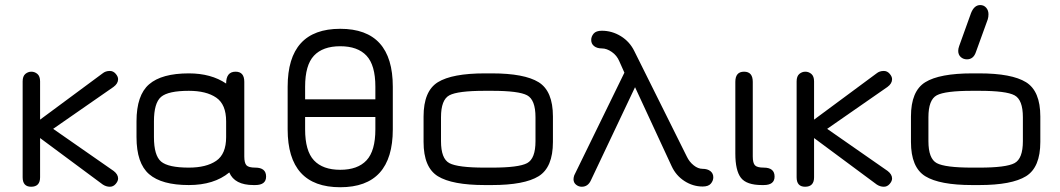

<svg xmlns="http://www.w3.org/2000/svg" viewBox="-20 -746 4273 774"><path d="M456.1 -26.4C456.1 -37.4 450.2 -47.5 438.5 -56.6L194.3 -226.6L437.5 -395.5C449.9 -404.6 456.1 -415 456.1 -426.8C456.1 -433.9 452.8 -441.2 446.3 -448.7C439.8 -456.2 432 -460 422.9 -460C411.1 -460 401.4 -456.7 393.6 -450.2L141.6 -263.7V-418C141.6 -431.6 138 -441.6 130.9 -447.8C123.7 -453.9 115.6 -457 106.4 -457C97.3 -457 89.2 -453.9 82 -447.8C74.9 -441.6 71.3 -431.6 71.3 -418V-31.2C71.3 -5.9 82.7 6.8 105.5 6.8C129.6 6.8 141.6 -5.9 141.6 -31.2V-189.5L394.5 -2C403.6 3.9 413.1 6.8 422.9 6.8C432 6.8 439.8 3.1 446.3 -4.4C452.8 -11.9 456.1 -19.2 456.1 -26.4Z M1008.8 0C1038.1 0 1052.7 -11.4 1052.7 -34.2C1052.7 -58.3 1038.1 -70.3 1008.8 -70.3C991.2 -70.3 979.5 -73.4 973.6 -79.6C967.8 -85.8 964.8 -97.7 964.8 -115.2V-416C964.8 -443.4 953.1 -457 929.7 -457C904.3 -457 891.6 -441.1 891.6 -409.2C851.2 -436.5 801.1 -450.2 741.2 -450.2C668.3 -450.2 614.9 -435.5 581.1 -406.2C547.2 -377 530.3 -327.1 530.3 -256.8V-193.4C530.3 -123 547.2 -73.2 581.1 -43.9C614.9 -14.6 668.3 0 741.2 0C808.9 0 863.3 -16.9 904.3 -50.8C918.6 -16.9 951.2 0 1002 0ZM741.2 -379.9C788.1 -379.9 824.9 -370.8 851.6 -352.5C878.3 -334.3 891.6 -302.4 891.6 -256.8V-193.4C891.6 -147.8 878.3 -115.9 851.6 -97.7C824.9 -79.4 788.1 -70.3 741.2 -70.3C685.9 -70.3 648.6 -78.5 629.4 -94.7C610.2 -111 600.6 -143.9 600.6 -193.4V-256.8C600.6 -306.3 610.2 -339.2 629.4 -355.5C648.6 -371.7 685.9 -379.9 741.2 -379.9Z M1351.6 -559.6C1398.4 -559.6 1433.8 -546.9 1457.5 -521.5C1481.3 -496.1 1493.2 -454.4 1493.2 -396.5V-345.7H1210V-396.5C1210 -454.4 1221.8 -496.1 1245.6 -521.5C1269.4 -546.9 1304.7 -559.6 1351.6 -559.6ZM1351.6 8.8C1492.8 8.8 1563.5 -69 1563.5 -224.6V-396.5C1563.5 -552.1 1492.8 -629.9 1351.6 -629.9C1210.3 -629.9 1139.6 -552.1 1139.6 -396.5V-224.6C1139.6 -69 1210.3 8.8 1351.6 8.8ZM1493.2 -224.6C1493.2 -166.7 1481.3 -125 1457.5 -99.6C1433.8 -74.2 1398.4 -61.5 1351.6 -61.5C1304.7 -61.5 1269.4 -74.2 1245.6 -99.6C1221.8 -125 1210 -166.7 1210 -224.6V-274.4H1493.2Z M1962.9 0C2050.1 0 2113 -11.9 2151.4 -35.6C2189.8 -59.4 2209 -105.5 2209 -173.8V-276.4C2209 -344.7 2189.8 -390.8 2151.4 -414.6C2113 -438.3 2050.1 -450.2 1962.9 -450.2H1934.6C1846.7 -450.2 1783.5 -438.3 1745.1 -414.6C1706.7 -390.8 1687.5 -344.7 1687.5 -276.4V-173.8C1687.5 -105.5 1706.7 -59.4 1745.1 -35.6C1783.5 -11.9 1846.7 0 1934.6 0ZM1934.6 -70.3C1861.7 -70.3 1814 -76.3 1791.5 -88.4C1769 -100.4 1757.8 -129.9 1757.8 -176.8V-273.4C1757.8 -320.3 1769 -349.8 1791.5 -361.8C1814 -373.9 1861.7 -379.9 1934.6 -379.9H1962.9C2035.2 -379.9 2082.5 -373.9 2105 -361.8C2127.4 -349.8 2138.7 -320.3 2138.7 -273.4V-176.8C2138.7 -129.9 2127.4 -100.4 2105 -88.4C2082.5 -76.3 2035.2 -70.3 1962.9 -70.3Z M2687.5 -76.2C2699.2 -50.8 2716.5 -30.8 2739.3 -16.1C2762 -1.5 2786.5 5.9 2812.5 5.9C2828.1 5.9 2839.2 2 2845.7 -5.9C2852.2 -13.7 2855.5 -22.1 2855.5 -31.2C2855.5 -41.7 2851.6 -50 2843.8 -56.2C2835.9 -62.3 2825.5 -65.4 2812.5 -65.4C2800.1 -65.4 2788.1 -70.1 2776.4 -79.6C2764.6 -89 2755.5 -100.6 2749 -114.3L2537.1 -540C2524.7 -565.4 2506.7 -585.4 2482.9 -600.1C2459.1 -614.7 2433.6 -622.1 2406.2 -622.1C2390.6 -622.1 2379.6 -618.2 2373 -610.4C2366.5 -602.5 2363.3 -594.1 2363.3 -585C2363.3 -574.5 2367.2 -566.2 2375 -560.1C2382.8 -553.9 2393.2 -550.8 2406.2 -550.8C2419.3 -550.8 2432.6 -546.1 2446.3 -536.6C2460 -527.2 2470.1 -514.6 2476.6 -499L2497.1 -453.1L2294.9 -39.1C2293 -33.2 2292 -28 2292 -23.4C2292 -14.3 2295.4 -7 2302.2 -1.5C2309.1 4.1 2316.7 6.8 2325.2 6.8C2342.1 6.8 2354.5 -2 2362.3 -19.5L2540 -394.5Z M3058.6 0C3087.9 0 3102.5 -11.4 3102.5 -34.2C3102.5 -58.3 3087.9 -70.3 3058.6 -70.3C3041 -70.3 3029.3 -73.4 3023.4 -79.6C3017.6 -85.8 3014.6 -97.7 3014.6 -115.2V-416C3014.6 -443.4 3002.9 -457 2979.5 -457C2956.1 -457 2944.3 -443.4 2944.3 -416V-127C2944.3 -81.4 2951.8 -48.8 2966.8 -29.3C2981.8 -9.8 3010.1 0 3051.8 0Z M3576.2 -26.4C3576.2 -37.4 3570.3 -47.5 3558.6 -56.6L3314.5 -226.6L3557.6 -395.5C3570 -404.6 3576.2 -415 3576.2 -426.8C3576.2 -433.9 3572.9 -441.2 3566.4 -448.7C3559.9 -456.2 3552.1 -460 3543 -460C3531.2 -460 3521.5 -456.7 3513.7 -450.2L3261.7 -263.7V-418C3261.7 -431.6 3258.1 -441.6 3251 -447.8C3243.8 -453.9 3235.7 -457 3226.6 -457C3217.4 -457 3209.3 -453.9 3202.1 -447.8C3195 -441.6 3191.4 -431.6 3191.4 -418V-31.2C3191.4 -5.9 3202.8 6.8 3225.6 6.8C3249.7 6.8 3261.7 -5.9 3261.7 -31.2V-189.5L3514.6 -2C3523.8 3.9 3533.2 6.8 3543 6.8C3552.1 6.8 3559.9 3.1 3566.4 -4.4C3572.9 -11.9 3576.2 -19.2 3576.2 -26.4Z M3931.6 -725.6C3915.4 -725.6 3903 -714.8 3894.5 -693.4L3846.7 -560.5C3844.1 -553.4 3842.8 -546.9 3842.8 -541C3842.8 -530.6 3846.2 -522.3 3853 -516.1C3859.9 -509.9 3868.2 -506.8 3877.9 -506.8C3895.5 -506.8 3907.6 -516.6 3914.1 -536.1L3961.9 -668C3963.9 -674.5 3964.8 -681.3 3964.8 -688.5C3964.8 -698.9 3961.8 -707.7 3955.6 -714.8C3949.4 -722 3941.4 -725.6 3931.6 -725.6ZM3927.7 0C4015 0 4077.8 -11.9 4116.2 -35.6C4154.6 -59.4 4173.8 -105.5 4173.8 -173.8V-276.4C4173.8 -344.7 4154.6 -390.8 4116.2 -414.6C4077.8 -438.3 4015 -450.2 3927.7 -450.2H3899.4C3811.5 -450.2 3748.4 -438.3 3710 -414.6C3671.5 -390.8 3652.3 -344.7 3652.3 -276.4V-173.8C3652.3 -105.5 3671.5 -59.4 3710 -35.6C3748.4 -11.9 3811.5 0 3899.4 0ZM3899.4 -70.3C3826.5 -70.3 3778.8 -76.3 3756.3 -88.4C3733.9 -100.4 3722.7 -129.9 3722.7 -176.8V-273.4C3722.7 -320.3 3733.9 -349.8 3756.3 -361.8C3778.8 -373.9 3826.5 -379.9 3899.4 -379.9H3927.7C4000 -379.9 4047.4 -373.9 4069.8 -361.8C4092.3 -349.8 4103.5 -320.3 4103.5 -273.4V-176.8C4103.5 -129.9 4092.3 -100.4 4069.8 -88.4C4047.4 -76.3 4000 -70.3 3927.7 -70.3Z"/></svg>

Font: Jura
Style: DemiBold
Weight: 600
Version: Version 2.5.1